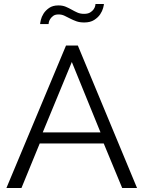

<svg xmlns="http://www.w3.org/2000/svg" viewBox="-20 -937 716 957"><path d="M309 -710H368L663 0H589L497 -222H178L87 0H12ZM481 -277 338 -628 193 -277ZM400 -825Q377 -825 360.5 -831Q344 -837 329.5 -844.5Q315 -852 301.5 -858.5Q288 -865 272 -865Q255 -865 245.5 -858Q236 -851 230.5 -842.5Q225 -834 223.5 -826.5Q222 -819 222 -817H180Q180 -822 183.5 -837.5Q187 -853 197 -869Q207 -885 225 -897.5Q243 -910 271 -910Q292 -910 307.5 -903.5Q323 -897 337 -889Q351 -881 365.5 -874.5Q380 -868 399 -868Q418 -868 429.5 -875Q441 -882 447 -891Q453 -900 454.5 -907.5Q456 -915 456 -917H498Q498 -912 494 -897Q490 -882 479.5 -866Q469 -850 449.5 -837.5Q430 -825 400 -825Z"/></svg>

Font: Boldmen
Style: Regular
Weight: 400
Designer: Matt McInerney, Pablo Impallari, Rodrigo Fuenzalida
Foundry: LIVING CONCEPT
Version: Version 1.000